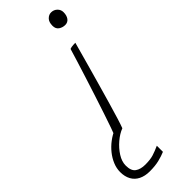

<svg xmlns="http://www.w3.org/2000/svg" viewBox="-379 -691 967 967"><g transform="rotate(-45 105.0 -207.0)"><path d="M144.5 186V229.5Q123.5 238.5 95.5 245.5Q67.5 252.5 28.5 252.5Q-5.5 252.5 -30 240.2Q-54.5 228 -67.2 204.8Q-80 181.5 -80 149.5Q-80 122.5 -69.2 96.8Q-58.5 71 -40.2 48.2Q-22 25.5 1.8 7.5Q25.5 -10.5 51.5 -21.5L84 1Q56 11.5 28 35.2Q0 59 -18.5 88.2Q-37 117.5 -37 146Q-37 184 -17 198.2Q3 212.5 36.5 212.5Q72 212.5 94.5 205.5Q117 198.5 144.5 186ZM84 1Q79.5 1 67.8 0.8Q56 0.5 44.8 0Q33.5 -0.5 29.5 -1Q34.5 -11.5 45.5 -42.2Q56.5 -73 71 -117Q85.5 -161 101.8 -210.8Q118 -260.5 133.5 -309.5Q149 -358.5 161.8 -399.5Q174.5 -440.5 182 -466Q187 -468 193 -469Q199 -470 206.2 -470.5Q213.5 -471 221 -471Q216.5 -455 206.5 -418.5Q196.5 -382 183 -333.8Q169.5 -285.5 154.8 -233.8Q140 -182 126.2 -134Q112.5 -86 101.2 -50.2Q90 -14.5 84 1ZM242.5 -665.5Q261.5 -665.5 274.8 -652.8Q288 -640 288 -622Q288 -598.5 277.5 -584.2Q267 -570 248.5 -570Q230 -570 215 -580.2Q200 -590.5 200 -612.5Q200 -639 213 -652.2Q226 -665.5 242.5 -665.5Z"/></g></svg>

Font: Grandstander Thin
Style: Italic
Weight: 100
Italic angle: -15°
Designer: Tyler Finck
Foundry: Etcetera Type Co
Version: Version 1.200